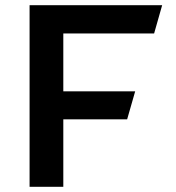

<svg xmlns="http://www.w3.org/2000/svg" viewBox="-20 -720 677 740"><path d="M224 -591H574L605 -700H94V0H224V-260H470L501 -368H224Z"/></svg>

Font: Talent
Style: Bold
Weight: 600
Designer: Mike Powis
Version: Version 1.001;hotconv 1.0.109;makeotfexe 2.5.65596